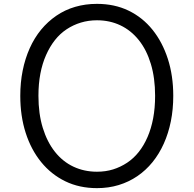

<svg xmlns="http://www.w3.org/2000/svg" viewBox="-20 -955 1002 994"><path d="M482 19Q391 19 318 -16.5Q245 -52 193 -116Q141 -180 113 -267Q85 -354 85 -459Q85 -528 97.5 -590Q110 -652 134 -705.5Q158 -759 192.5 -801Q227 -843 271.5 -873.5Q316 -904 369 -919.5Q422 -935 482 -935Q573 -935 645.5 -900Q718 -865 769.5 -801Q821 -737 849 -650Q877 -563 877 -459Q877 -389 864.5 -327Q852 -265 828 -211.5Q804 -158 769.5 -115.5Q735 -73 691 -43Q647 -13 594.5 3Q542 19 482 19ZM482 -66Q527 -66 565.5 -78Q604 -90 638 -112.5Q672 -135 698.5 -168.5Q725 -202 744 -246Q763 -290 773 -343Q783 -396 783 -459Q783 -551 761 -624Q739 -697 698.5 -747.5Q658 -798 603 -824Q548 -850 482 -850Q438 -850 398.5 -838Q359 -826 325 -803.5Q291 -781 264.5 -747.5Q238 -714 218.5 -670Q199 -626 189 -573.5Q179 -521 179 -459Q179 -366 201.5 -293Q224 -220 264.5 -169Q305 -118 360.5 -92Q416 -66 482 -66Z"/></svg>

Font: Playwrite DE Grund
Style: Regular
Weight: 400
Designer: Veronika Burian, José Scaglione
Foundry: TypeTogether
Version: Version 1.002